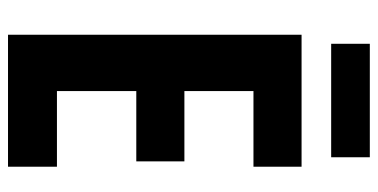

<svg xmlns="http://www.w3.org/2000/svg" viewBox="-246 -674 920 467"><g transform="rotate(90 213.5 -440.0)"><path d="M362 -880H86V-786H362ZM385 0V-119H201V-312H372V-429H201V-597H385V-714H64V0Z"/></g></svg>

Font: Noto Sans Lao Looped ExtraCondensed
Style: Bold
Weight: 700
Width: 2
Designer: Mark Frömberg, Ben Mitchell
Foundry: The Fontpad Ltd
Version: Version 1.002